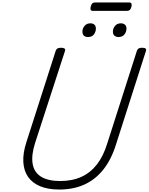

<svg xmlns="http://www.w3.org/2000/svg" viewBox="-20 -1517 1204 1556"><path d="M461 19Q369 19 305.5 -7.5Q242 -34 207.5 -83.5Q173 -133 169 -204.5Q165 -276 194 -365L432 -1107Q437 -1119 446 -1124.5Q455 -1130 475 -1130Q494 -1130 502.5 -1124Q511 -1118 507 -1105L264 -357Q233 -259 244.5 -190Q256 -121 312 -85.5Q368 -50 468 -50Q565 -50 639 -83.5Q713 -117 765.5 -184.5Q818 -252 849 -354L1090 -1107Q1095 -1119 1104 -1124.5Q1113 -1130 1132 -1130Q1171 -1130 1163 -1105L920 -346Q882 -224 817.5 -143Q753 -62 664 -21.5Q575 19 461 19ZM693 -1217Q673 -1217 660.5 -1227.5Q648 -1238 648 -1261Q648 -1286 665 -1307Q682 -1328 713 -1328Q732 -1328 744.5 -1317.5Q757 -1307 757 -1285Q757 -1260 741.5 -1238.5Q726 -1217 693 -1217ZM940 -1217Q921 -1217 908 -1227.5Q895 -1238 895 -1261Q895 -1286 912 -1307Q929 -1328 960 -1328Q979 -1328 992 -1317.5Q1005 -1307 1005 -1285Q1005 -1260 989 -1238.5Q973 -1217 940 -1217ZM733 -1429Q718 -1429 714.5 -1438Q711 -1447 715 -1462Q719 -1480 727 -1488.5Q735 -1497 749 -1497H1026Q1042 -1497 1045.5 -1487.5Q1049 -1478 1045 -1462Q1041 -1446 1033 -1437.5Q1025 -1429 1010 -1429Z"/></svg>

Font: Playwrite CU Light
Style: Regular
Weight: 300
Designer: Veronika Burian, José Scaglione
Foundry: TypeTogether
Version: Version 1.002